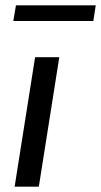

<svg xmlns="http://www.w3.org/2000/svg" viewBox="-20 -702 380 722"><path d="M35 0 112 -487H203L126 0ZM30 -623 40 -682H340L331 -623Z"/></svg>

Font: Nunito Sans 12pt Medium
Style: Italic
Weight: 500
Italic angle: -9°
Designer: Vernon Adams
Foundry: Vernon Adams
Version: Version 3.101;gftools[0.9.27]